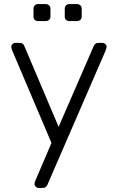

<svg xmlns="http://www.w3.org/2000/svg" viewBox="-20 -730 572 940"><path d="M169 190Q161 190 155 184Q149 178 149 170Q149 166 150.5 161.5Q152 157 155 150L232 -30L41 -480Q35 -495 35 -500Q35 -508 41 -514Q47 -520 55 -520H76Q86 -520 91.5 -515.5Q97 -511 99 -505L267 -109L439 -505Q442 -511 447 -515.5Q452 -520 462 -520H482Q490 -520 496 -514Q502 -508 502 -500Q502 -495 496 -480L212 175Q209 181 204 185.5Q199 190 189 190ZM319 -627Q309 -627 303 -633Q297 -639 297 -649V-687Q297 -697 303 -703.5Q309 -710 319 -710H357Q367 -710 373.5 -703.5Q380 -697 380 -687V-649Q380 -639 373.5 -633Q367 -627 357 -627ZM166 -627Q156 -627 150 -633Q144 -639 144 -649V-687Q144 -697 150 -703.5Q156 -710 166 -710H204Q214 -710 220.5 -703.5Q227 -697 227 -687V-649Q227 -639 220.5 -633Q214 -627 204 -627Z"/></svg>

Font: Rubik Light
Style: Regular
Weight: 300
Designer: Hubert and Fischer
Foundry: Hubert and Fischer
Version: Version 2.300;gftools[0.9.30]